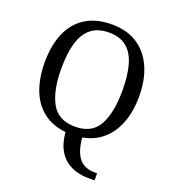

<svg xmlns="http://www.w3.org/2000/svg" viewBox="-167 -849 1075 1202"><g transform="rotate(20 371.0 -247.5)"><path d="M559 230Q519 230 480 219Q441 208 408.5 183Q376 158 354.5 115Q333 72 328 8Q237 -2 176.5 -49.5Q116 -97 86 -176.5Q56 -256 56 -359Q56 -470 90.5 -552Q125 -634 195.5 -679.5Q266 -725 372 -725Q473 -725 542.5 -679.5Q612 -634 648.5 -551.5Q685 -469 685 -358Q685 -261 656.5 -184.5Q628 -108 573 -59.5Q518 -11 438 4Q442 55 454.5 89.5Q467 124 486 144.5Q505 165 530.5 174Q556 183 586 183H602V230ZM371 -44Q483 -44 528.5 -127Q574 -210 574 -358Q574 -457 554.5 -527Q535 -597 490.5 -634Q446 -671 372 -671Q298 -671 252.5 -634Q207 -597 187 -527Q167 -457 167 -358Q167 -210 213.5 -127Q260 -44 371 -44Z"/></g></svg>

Font: Noto Serif Tibetan
Style: Regular
Weight: 400
Designer: Monotype Design Team
Foundry: Monotype Imaging Inc.
Version: Version 2.103